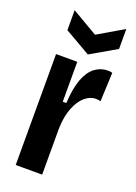

<svg xmlns="http://www.w3.org/2000/svg" viewBox="-143 -800 610 859"><g transform="rotate(20 162.5 -370.5)"><path d="M47 0V-301V-528H148V-338H165Q169 -410 185.5 -453.5Q202 -497 229.5 -517.5Q257 -538 289 -538Q295 -538 300.5 -537.5Q306 -537 312 -535L306 -398Q302 -399 295.5 -400Q289 -401 283 -401Q256 -401 231.5 -380Q207 -359 191 -319Q175 -279 173 -222V0ZM58 -741 181 -669 304 -741V-646L181 -575L58 -646Z"/></g></svg>

Font: Bricolage Grotesque 36pt Condensed SemiBold
Style: Regular
Weight: 600
Width: 3
Designer: Mathieu Triay
Foundry: Atelier Triay
Version: Version 1.001;gftools[0.9.33.dev8+g029e19f]